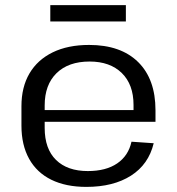

<svg xmlns="http://www.w3.org/2000/svg" viewBox="-20 -724 693 752"><path d="M318 8Q238 8 181 -20Q124 -48 94 -102Q64 -156 64 -232V-308Q64 -383 95.5 -436.5Q127 -490 186.5 -519Q246 -548 329 -548Q453 -548 521 -481Q589 -414 589 -292V-247H138V-293H517L503 -275V-313Q503 -393 457 -438Q411 -483 331 -483Q248 -483 201.5 -437.5Q155 -392 155 -311V-223Q155 -141 199.5 -97.5Q244 -54 324 -54Q395 -54 439 -84Q483 -114 495 -169L582 -163Q562 -80 493 -36Q424 8 318 8ZM473 -704V-640H177V-704Z"/></svg>

Font: Pathway Extreme 72pt Medium
Style: Regular
Weight: 500
Designer: Eduardo Rodriguez Tunni
Foundry: Eduardo Rodriguez Tunni
Version: Version 1.001;gftools[0.9.26]